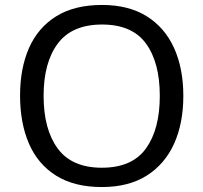

<svg xmlns="http://www.w3.org/2000/svg" viewBox="-20 -745 821 775"><path d="M720 -358Q720 -247 682.5 -164.5Q645 -82 572 -36Q499 10 391 10Q280 10 206.5 -36Q133 -82 97 -165Q61 -248 61 -359Q61 -469 97 -551Q133 -633 206.5 -679Q280 -725 392 -725Q499 -725 572 -679.5Q645 -634 682.5 -551.5Q720 -469 720 -358ZM156 -358Q156 -223 213 -145.5Q270 -68 391 -68Q513 -68 569 -145.5Q625 -223 625 -358Q625 -493 569 -569.5Q513 -646 392 -646Q271 -646 213.5 -569.5Q156 -493 156 -358Z"/></svg>

Font: Noto Sans Coptic
Style: Regular
Weight: 400
Designer: Monotype Design Team, Denis Moyogo Jacquerye
Foundry: Monotype Imaging Inc.
Version: Version 2.002; ttfautohint (v1.8.4.7-5d5b)